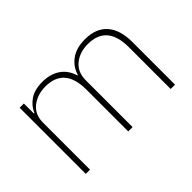

<svg xmlns="http://www.w3.org/2000/svg" viewBox="-86 -820 1094 1094"><g transform="rotate(-45 460.5 -273.0)"><path d="M106 0V-533H140V-452H144Q161 -493 199.5 -519.5Q238 -546 301 -546Q365 -546 408.5 -516.5Q452 -487 469 -430H472Q488 -483 531.5 -514.5Q575 -546 645 -546Q733 -546 779 -494Q825 -442 825 -343V0H790V-337Q790 -515 637 -515Q571 -515 527 -479Q483 -443 483 -377V0H448V-337Q448 -515 295 -515Q230 -515 185 -479.5Q140 -444 140 -379V0Z"/></g></svg>

Font: IBM Plex Sans JP ExtraLight
Style: Regular
Weight: 200
Designer: Mike Abbink; Paul van der Laan; Pieter van Rosmalen; Wujin Sim; Yejin Wi; Jinhee Kim; Boomi Park; Yona Kim; Kichan Ma
Foundry: Sandoll Inc.
Version: Version 1.001